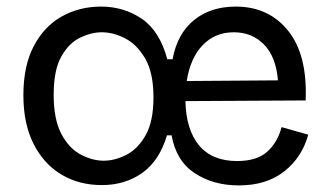

<svg xmlns="http://www.w3.org/2000/svg" viewBox="-20 -550 999 583"><path d="M289 12Q220 12 166.5 -20Q113 -52 82 -113Q51 -174 51 -261Q51 -350 82.5 -410Q114 -470 167.5 -500Q221 -530 287 -530Q356 -530 410.5 -493Q465 -456 488 -370H504Q518 -447 568.5 -488.5Q619 -530 696 -530Q796 -530 855 -456.5Q914 -383 908 -245L543 -243Q545 -156 584.5 -108.5Q624 -61 700 -61Q760 -61 791.5 -89.5Q823 -118 835 -164L916 -141Q897 -72 843 -29.5Q789 13 705 13Q628 13 571.5 -24Q515 -61 501 -139H487Q464 -62 412 -25Q360 12 289 12ZM690 -452Q633 -452 595.5 -413Q558 -374 547 -304L824 -306Q818 -378 781.5 -415Q745 -452 690 -452ZM295 -62Q328 -62 363 -79.5Q398 -97 422 -139Q446 -181 446 -254Q446 -329 421 -372Q396 -415 360 -433.5Q324 -452 289 -452Q258 -452 224 -436Q190 -420 166.5 -379Q143 -338 143 -262Q143 -187 166.5 -143Q190 -99 225.5 -80.5Q261 -62 295 -62Z"/></svg>

Font: Bricolage Grotesque 10pt
Style: Regular
Weight: 400
Designer: Mathieu Triay
Foundry: Atelier Triay
Version: Version 1.000; ttfautohint (v1.8.4.7-5d5b);gftools[0.9.32]